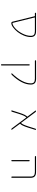

<svg xmlns="http://www.w3.org/2000/svg" viewBox="1610 -2196 779 4040"><g transform="rotate(90 2000.0 -175.5)"><path d="M465.8 -23.4Q465.8 -23.4 464.8 -23.4Q455.1 -23.4 447.3 -30.3Q438.5 -37.1 436.5 -46.9L321.3 -514.6Q320.3 -519.5 315.4 -519.5H259.8Q254.9 -519.5 251 -522.9Q247.1 -526.4 247.1 -531.2Q247.1 -536.1 251 -540Q254.9 -543.9 259.8 -543.9H637.7Q699.2 -543.9 729 -516.1Q758.8 -488.3 758.8 -432.6Q758.8 -364.3 728.5 -289.1Q698.2 -214.8 653.3 -157.2Q608.4 -99.6 556.6 -61.5Q506.8 -24.4 465.8 -23.4ZM460.9 -52.7Q461.9 -47.9 465.8 -47.9Q509.8 -47.9 574.2 -105.5Q637.7 -162.1 685.5 -255.9Q733.4 -348.6 733.4 -432.6Q733.4 -479.5 710.9 -499Q688.5 -519.5 637.7 -519.5H349.6Q344.7 -519.5 346.7 -514.6Z M1332 181.6V-398.4Q1332 -403.3 1335.4 -407.2Q1338.9 -411.1 1344.2 -411.1Q1349.6 -411.1 1353.5 -407.2Q1357.4 -403.3 1357.4 -398.4V181.6Q1357.4 186.5 1353.5 190.4Q1349.6 194.3 1344.2 194.3Q1338.9 194.3 1335.4 190.4Q1332 186.5 1332 181.6ZM1529.3 -24.4Q1524.4 -24.4 1522.5 -28.8Q1520.5 -33.2 1523.4 -37.1Q1733.4 -256.8 1733.4 -433.6Q1733.4 -479.5 1710.9 -500Q1688.5 -519.5 1637.7 -519.5H1259.8Q1254.9 -519.5 1251 -523.4Q1247.1 -527.3 1247.1 -532.2Q1247.1 -537.1 1251 -541Q1254.9 -544.9 1259.8 -544.9H1637.7Q1699.2 -544.9 1729 -517.1Q1758.8 -489.3 1758.8 -433.6Q1758.8 -338.9 1705.1 -236.3Q1655.3 -139.6 1557.6 -37.1Q1545.9 -24.4 1529.3 -24.4Z M2703.1 -23.4Q2688.5 -23.4 2679.7 -35.2L2454.1 -336.9Q2451.2 -340.8 2448.2 -337.9L2447.3 -336.9Q2416 -308.6 2377 -187.5L2330.1 -36.1Q2326.2 -23.4 2312.5 -23.4Q2307.6 -23.4 2304.7 -27.3Q2302.7 -30.3 2302.7 -33.2Q2302.7 -35.2 2302.7 -36.1L2353.5 -195.3Q2394.5 -324.2 2432.6 -356.4Q2435.5 -359.4 2433.6 -362.3L2306.6 -531.2Q2303.7 -535.2 2306.2 -539.6Q2308.6 -543.9 2313.5 -543.9Q2329.1 -543.9 2338.9 -531.2L2562.5 -231.4Q2565.4 -227.5 2568.4 -230.5L2569.3 -231.4Q2600.6 -259.8 2639.6 -380.9L2687.5 -532.2Q2691.4 -543.9 2704.1 -543.9Q2709 -543.9 2711.4 -540Q2713.9 -536.1 2712.9 -532.2L2663.1 -372.1Q2622.1 -243.2 2585 -210.9Q2582 -208 2584 -205.1L2709 -36.1Q2711.9 -32.2 2710 -27.8Q2708 -23.4 2703.1 -23.4Z M3694.3 -36.1V-432.6Q3694.3 -479.5 3671.9 -499Q3649.4 -519.5 3598.6 -519.5H3275.4Q3270.5 -519.5 3266.6 -522.9Q3262.7 -526.4 3262.7 -531.2Q3262.7 -536.1 3266.6 -540Q3270.5 -543.9 3275.4 -543.9H3598.6Q3660.2 -543.9 3690.4 -516.6Q3720.7 -489.3 3720.7 -432.6V-36.1Q3720.7 -31.2 3716.8 -27.3Q3712.9 -23.4 3707.5 -23.4Q3702.1 -23.4 3698.2 -27.3Q3694.3 -31.2 3694.3 -36.1ZM3347.7 -36.1V-397.5Q3347.7 -402.3 3351.6 -406.2Q3355.5 -410.2 3360.4 -410.2Q3365.2 -410.2 3369.1 -406.2Q3373 -402.3 3373 -397.5V-36.1Q3373 -31.2 3369.1 -27.3Q3365.2 -23.4 3360.4 -23.4Q3355.5 -23.4 3351.6 -27.3Q3347.7 -31.2 3347.7 -36.1Z"/></g></svg>

Font: Rounded Mgen+ 1m thin
Style: Regular
Weight: 100
Designer: [Source Han Sans]
Ryoko NISHIZUKA  (kana & ideographs); Paul D. Hunt (Latin, Greek & Cyrillic); Wenlong ZHANG  (bopomofo
Version: Version 1.059.20150602